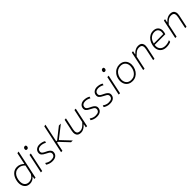

<svg xmlns="http://www.w3.org/2000/svg" viewBox="549 -2692 4655 4655"><g transform="rotate(-45 2876.5 -365.0)"><path d="M244.5 9.5Q169 9.5 123.5 -30.2Q78 -70 63.5 -135Q56 -166 56 -200Q56 -236 64.5 -274.5Q87 -382.5 150.2 -443.8Q213.5 -505 304.5 -505Q360.5 -505 405.2 -483Q450 -461 477.5 -432H484.5L497.5 -494Q511 -556 523.5 -616Q536 -676 548 -731.5L596 -740Q583 -679 570.5 -618.5Q557.5 -558 544 -494L486 -220.5Q472.5 -158.5 462 -107.5Q451 -56 439 0H397L409.5 -67.5H403Q369.5 -27 328 -8.8Q286.5 9.5 244.5 9.5ZM255.5 -35.5Q301.5 -35.5 345.8 -61.5Q390 -87.5 423 -145L474.5 -382.5Q444 -417.5 404.2 -438.8Q364.5 -460 310.5 -460Q253.5 -460 213.2 -435Q173 -410 148 -367Q123 -324 111.5 -269.5Q104 -234 104 -202.5Q104 -176.5 109 -152.5Q119.5 -99 156 -67.2Q192.5 -35.5 255.5 -35.5Z M621.5 0Q633.5 -57 644.5 -107.5Q655 -158.5 668.5 -220.5L679 -270Q692.5 -333 703.5 -386Q714.5 -439 726.5 -494.5L773.5 -496.5Q761 -439 750 -387Q739 -334.5 725 -270L714.5 -220.5Q701.5 -159 690.5 -107.5Q679.5 -56 667.5 0ZM777 -629.5Q757.5 -629.5 747.5 -644Q741 -653.5 741 -667.5Q741 -674.5 742.5 -682.5Q747.5 -707.5 762.5 -717.5Q777.5 -727.5 797 -727.5Q817 -727.5 826.5 -713Q832.5 -703 832.5 -689.5Q832.5 -682.5 831 -674Q826 -650 811.8 -639.8Q797.5 -629.5 777 -629.5Z M1010.5 9.5Q962 9.5 917.2 -5.8Q872.5 -21 842.5 -43L857.5 -87.5Q890 -63.5 926.8 -49Q963.5 -34.5 1010.5 -34.5Q1039.5 -34.5 1066.2 -40.2Q1093 -46 1112.2 -62Q1131.5 -78 1138.5 -108.5Q1141 -120.5 1141 -130.5Q1141 -146.5 1135.5 -159Q1126 -179.5 1099.2 -197.5Q1072.5 -215.5 1025.5 -237.5Q962.5 -267.5 933 -302Q912.5 -326 912.5 -362Q912.5 -377.5 916 -395Q927.5 -447.5 971 -476.2Q1014.5 -505 1072.5 -505Q1113.5 -505 1155 -494.5Q1196.5 -484 1229.5 -463.5L1215.5 -420Q1184.5 -440.5 1146.5 -450.8Q1108.5 -461 1075 -461Q1057 -461 1033.5 -455.8Q1010 -450.5 989.8 -434.8Q969.5 -419 963 -387.5Q960.5 -376 960.5 -365.5Q960.5 -354 963.5 -344.5Q969 -325.5 991.2 -308.2Q1013.5 -291 1058 -270.5Q1101.5 -251 1133.8 -228.5Q1166 -206 1180.5 -175.5Q1189.5 -156.5 1189.5 -133Q1189.5 -118.5 1186 -102Q1174.5 -49.5 1130.8 -20Q1087 9.5 1010.5 9.5Z M1314 0Q1326 -55.5 1337 -108Q1348 -160 1361 -220L1419.5 -494Q1433 -557.5 1445.5 -617Q1458 -676.5 1470 -731.5L1517.5 -740Q1504.5 -678.5 1491.8 -618.5Q1479 -558.5 1465 -494L1417.5 -270.5H1449.5L1549 -349Q1595 -385.5 1641.2 -422Q1687.5 -458.5 1733.5 -494.5H1800.5Q1745.5 -451.5 1691 -408.5L1581 -322.5L1483.5 -246L1553.5 -171.5Q1594 -128.5 1634.8 -85.5Q1675.5 -42.5 1716 0H1655Q1621 -36 1587.5 -72Q1553.5 -107.5 1519.5 -143.5L1436 -233H1409.5L1406.5 -216.5Q1393.5 -156.5 1382.8 -105.8Q1372 -55 1360.5 0Z M1992.5 9.5Q1910 9.5 1877.5 -42Q1857 -74 1857 -122.5Q1857 -150.5 1864 -184Q1868.5 -205.5 1872.8 -225Q1877 -244.5 1883 -271Q1896 -334 1907.2 -386.5Q1918.5 -439 1930.5 -494.5L1977.5 -497Q1965.5 -441 1954.5 -388Q1943 -334.5 1930 -273.5L1911.5 -187Q1905 -156 1905 -131Q1905 -97.5 1917 -75Q1937.5 -36 2006 -36Q2060 -36 2105.5 -70.2Q2151 -104.5 2193 -154L2218.5 -273.5Q2231.5 -333.5 2243 -386.5Q2254 -439 2266 -494.5H2312Q2300 -439 2289 -386Q2278 -333 2264.5 -270.5L2254 -220.5Q2240.5 -159 2230 -107.5Q2219 -56 2207 0H2164L2182 -87.5H2176Q2159 -68 2131.2 -45.2Q2103.5 -22.5 2068.2 -6.5Q2033 9.5 1992.5 9.5Z M2536 9.5Q2487.5 9.5 2442.8 -5.8Q2398 -21 2368 -43L2383 -87.5Q2415.5 -63.5 2452.2 -49Q2489 -34.5 2536 -34.5Q2565 -34.5 2591.8 -40.2Q2618.5 -46 2637.8 -62Q2657 -78 2664 -108.5Q2666.5 -120.5 2666.5 -130.5Q2666.5 -146.5 2661 -159Q2651.5 -179.5 2624.8 -197.5Q2598 -215.5 2551 -237.5Q2488 -267.5 2458.5 -302Q2438 -326 2438 -362Q2438 -377.5 2441.5 -395Q2453 -447.5 2496.5 -476.2Q2540 -505 2598 -505Q2639 -505 2680.5 -494.5Q2722 -484 2755 -463.5L2741 -420Q2710 -440.5 2672 -450.8Q2634 -461 2600.5 -461Q2582.5 -461 2559 -455.8Q2535.5 -450.5 2515.2 -434.8Q2495 -419 2488.5 -387.5Q2486 -376 2486 -365.5Q2486 -354 2489 -344.5Q2494.5 -325.5 2516.8 -308.2Q2539 -291 2583.5 -270.5Q2627 -251 2659.2 -228.5Q2691.5 -206 2706 -175.5Q2715 -156.5 2715 -133Q2715 -118.5 2711.5 -102Q2700 -49.5 2656.2 -20Q2612.5 9.5 2536 9.5Z M2984.5 9.5Q2936 9.5 2891.2 -5.8Q2846.5 -21 2816.5 -43L2831.5 -87.5Q2864 -63.5 2900.8 -49Q2937.5 -34.5 2984.5 -34.5Q3013.5 -34.5 3040.2 -40.2Q3067 -46 3086.2 -62Q3105.5 -78 3112.5 -108.5Q3115 -120.5 3115 -130.5Q3115 -146.5 3109.5 -159Q3100 -179.5 3073.2 -197.5Q3046.5 -215.5 2999.5 -237.5Q2936.5 -267.5 2907 -302Q2886.5 -326 2886.5 -362Q2886.5 -377.5 2890 -395Q2901.5 -447.5 2945 -476.2Q2988.5 -505 3046.5 -505Q3087.5 -505 3129 -494.5Q3170.5 -484 3203.5 -463.5L3189.5 -420Q3158.5 -440.5 3120.5 -450.8Q3082.5 -461 3049 -461Q3031 -461 3007.5 -455.8Q2984 -450.5 2963.8 -434.8Q2943.5 -419 2937 -387.5Q2934.5 -376 2934.5 -365.5Q2934.5 -354 2937.5 -344.5Q2943 -325.5 2965.2 -308.2Q2987.5 -291 3032 -270.5Q3075.5 -251 3107.8 -228.5Q3140 -206 3154.5 -175.5Q3163.5 -156.5 3163.5 -133Q3163.5 -118.5 3160 -102Q3148.5 -49.5 3104.8 -20Q3061 9.5 2984.5 9.5Z M3289.5 0Q3301.5 -57 3312.5 -107.5Q3323 -158.5 3336.5 -220.5L3347 -270Q3360.5 -333 3371.5 -386Q3382.5 -439 3394.5 -494.5L3441.5 -496.5Q3429 -439 3418 -387Q3407 -334.5 3393 -270L3382.5 -220.5Q3369.5 -159 3358.5 -107.5Q3347.5 -56 3335.5 0ZM3445 -629.5Q3425.5 -629.5 3415.5 -644Q3409 -653.5 3409 -667.5Q3409 -674.5 3410.5 -682.5Q3415.5 -707.5 3430.5 -717.5Q3445.5 -727.5 3465 -727.5Q3485 -727.5 3494.5 -713Q3500.5 -703 3500.5 -689.5Q3500.5 -682.5 3499 -674Q3494 -650 3479.8 -639.8Q3465.5 -629.5 3445 -629.5Z M3759.5 9.5Q3696.5 9.5 3651.8 -14Q3607 -37.5 3580.8 -77.5Q3554.5 -117.5 3547 -168.5Q3543.5 -189 3543.5 -210.5Q3543.5 -241.5 3550.5 -273.5Q3565.5 -347 3604.5 -398.8Q3643.5 -450.5 3697.8 -477.8Q3752 -505 3812.5 -505Q3894 -505 3946 -465.5Q3998 -426 4017.5 -361.5Q4028 -326 4028 -287Q4028 -255.5 4021 -222Q4006 -153.5 3969.5 -101.2Q3933 -49 3879.2 -19.8Q3825.5 9.5 3759.5 9.5ZM3762 -34.5Q3819.5 -34.5 3862.8 -60.8Q3906 -87 3934.2 -131Q3962.5 -175 3973.5 -229.5Q3980.5 -261 3980.5 -289.5Q3980.5 -319.5 3973 -346Q3958.5 -398.5 3918 -429.8Q3877.5 -461 3812 -461Q3755.5 -461 3711.2 -435.5Q3667 -410 3638 -366Q3609 -322 3597.5 -266.5Q3591 -236.5 3591 -208.5Q3591 -179 3598 -152.5Q3611.5 -99.5 3652 -67Q3692.5 -34.5 3762 -34.5Z M4130 0Q4142 -56 4153 -108Q4164 -160 4177 -220.5L4187.5 -270.5Q4197 -316 4209.2 -373.8Q4221.5 -431.5 4235 -494.5L4279 -498.5L4260.5 -408H4266.5Q4283 -427.5 4311 -450.2Q4339 -473 4375.5 -489Q4412 -505 4455 -505Q4538 -505 4570.5 -454Q4591 -422 4591 -374Q4591 -345.5 4583.5 -311.5Q4579 -290.5 4574.5 -270Q4570 -249 4564 -220.5Q4551.5 -160 4540.5 -108Q4529 -56 4517 0H4471Q4483 -56.5 4494 -108Q4504.5 -159.5 4517 -219L4536 -308Q4542.5 -339.5 4542.5 -364.5Q4542.5 -398 4531 -420Q4510 -459 4442 -459Q4383.5 -459 4337.5 -424.8Q4291.5 -390.5 4249 -341.5L4223.5 -220Q4210.5 -159.5 4199.2 -107.8Q4188 -56 4176.5 0Z M4927.5 9.5Q4847.5 9.5 4794 -25.8Q4740.5 -61 4720 -124.5Q4709 -158 4709 -197.5Q4709 -232 4717.5 -271Q4732.5 -342.5 4769 -394.8Q4805.5 -447 4857.8 -475.8Q4910 -504.5 4972 -504.5Q5039 -504.5 5080.2 -474.8Q5121.5 -445 5136.5 -396Q5144.5 -369.5 5144.5 -340Q5144.5 -315 5138.5 -287.5Q5136 -275.5 5131.5 -261Q5127 -246.5 5123.5 -235.5H4758.5Q4755.5 -215.5 4755.5 -197.5Q4755.5 -132 4792 -89.5Q4838 -35 4932 -35Q4971 -35 5011.2 -44.5Q5051.5 -54 5083.5 -72.5L5076.5 -22.5Q5059 -11 5016.5 -0.8Q4974 9.5 4927.5 9.5ZM4971 -461.5Q4902 -461.5 4845.8 -416Q4789.5 -370.5 4766 -273.5L5090.5 -274.5Q5093 -284.5 5095 -293.5Q5100 -317.5 5100 -339Q5100 -384 5077.5 -415.5Q5044 -461.5 4971 -461.5Z M5228.5 0Q5240.5 -56 5251.5 -108Q5262.5 -160 5275.5 -220.5L5286 -270.5Q5295.5 -316 5307.8 -373.8Q5320 -431.5 5333.5 -494.5L5377.5 -498.5L5359 -408H5365Q5381.5 -427.5 5409.5 -450.2Q5437.5 -473 5474 -489Q5510.5 -505 5553.5 -505Q5636.5 -505 5669 -454Q5689.5 -422 5689.5 -374Q5689.5 -345.5 5682 -311.5Q5677.5 -290.5 5673 -270Q5668.5 -249 5662.5 -220.5Q5650 -160 5639 -108Q5627.5 -56 5615.5 0H5569.5Q5581.5 -56.5 5592.5 -108Q5603 -159.5 5615.5 -219L5634.5 -308Q5641 -339.5 5641 -364.5Q5641 -398 5629.5 -420Q5608.5 -459 5540.5 -459Q5482 -459 5436 -424.8Q5390 -390.5 5347.5 -341.5L5322 -220Q5309 -159.5 5297.8 -107.8Q5286.5 -56 5275 0Z"/></g></svg>

Font: Heraclito ExtraLight
Style: Italic
Weight: 200
Italic angle: -12°
Designer: Kostas Bartsokas (font) & Cristiano Sobral (main changes)
Foundry: Kostas Bartsokas (font) & Cristiano Sobral (main changes)
Version: Version 1.00;July 8, 2020;FontCreator 13.0.0.2655 64-bit